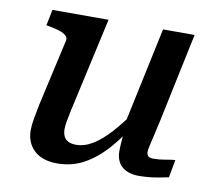

<svg xmlns="http://www.w3.org/2000/svg" viewBox="-66 -614 787 701"><g transform="rotate(10 327.5 -263.5)"><path d="M204 -187Q199 -162 196 -146Q193 -130 193 -117Q193 -103 198 -91.5Q203 -80 214.5 -74Q226 -68 244 -68Q275 -68 306 -87Q337 -106 369.5 -142Q402 -178 438 -230L450 -191Q413 -131 373.5 -85.5Q334 -40 288.5 -14.5Q243 11 188 11Q132 11 102 -17.5Q72 -46 72 -92Q72 -112 76.5 -135Q81 -158 86 -186L142 -435Q145 -447 136.5 -454.5Q128 -462 112 -467.5Q96 -473 73 -477L62 -479L74 -538H282ZM532 -210Q524 -173 518 -148Q512 -123 509 -109Q506 -95 506 -88Q506 -77 512 -72Q518 -67 531 -67Q553 -67 574.5 -71Q596 -75 611 -76L599 -10Q584 -7 566 -3.5Q548 0 529 2Q510 4 489 4Q450 4 427 -15.5Q404 -35 404 -74Q404 -80 404.5 -92Q405 -104 406.5 -120Q408 -136 410 -154L401 -148L484 -538H601Z"/></g></svg>

Font: Roboto Serif Medium
Style: Italic
Weight: 500
Italic angle: -10°
Designer: Greg Gazdowicz
Foundry: Commercial Type
Version: Version 1.008